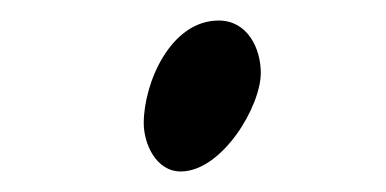

<svg xmlns="http://www.w3.org/2000/svg" viewBox="-20 -793 376 187"><path d="M120 -673C120 -653 132 -626 156 -626C196 -626 234 -689 234 -722C234 -746 221 -773 193 -773C146 -773 120 -712 120 -673Z"/></svg>

Font: Asimov Print
Style: Regular
Weight: 500
Designer: Google
Version: Version 2.000980: 2014